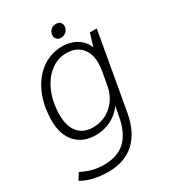

<svg xmlns="http://www.w3.org/2000/svg" viewBox="-208 -739 948 1064"><g transform="rotate(-30 265.5 -207.0)"><path d="M507 -500 421 -14Q401 101 337 161Q273 221 166 221Q119 221 75 211Q31 201 -3 181L23 139Q60 158 93 166.5Q126 175 167 175Q254 175 304 126.5Q354 78 371 -21L381 -76Q351 -35 306.5 -12.5Q262 10 209 10Q128 10 81.5 -40.5Q35 -91 35 -181Q35 -275 67.5 -350Q100 -425 158.5 -467.5Q217 -510 291 -510Q342 -510 381.5 -486Q421 -462 437 -421H439L463 -500ZM419 -330Q419 -393 385 -429.5Q351 -466 291 -466Q235 -466 188.5 -429.5Q142 -393 115.5 -329Q89 -265 89 -187Q89 -115 122 -75Q155 -35 215 -35Q286 -35 336.5 -79.5Q387 -124 400 -200L415 -284Q419 -305 419 -330ZM275 -587Q275 -608 288.5 -621.5Q302 -635 324 -635Q340 -635 349.5 -625.5Q359 -616 359 -602Q359 -581 345 -567.5Q331 -554 309 -554Q294 -554 284.5 -563.5Q275 -573 275 -587Z"/></g></svg>

Font: Sarabun ExtraLight
Style: Italic
Weight: 275
Italic angle: -10°
Designer: Suppakit Chalermlarp | Katatrad Co.,Ltd.
Foundry: Cadson Demak Co.,Ltd.
Version: Version 1.000; ttfautohint (v1.6)